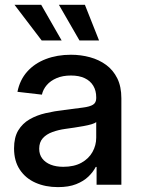

<svg xmlns="http://www.w3.org/2000/svg" viewBox="-20 -764 586 794"><path d="M219.7 9.8Q168 9.8 127 -8.3Q85.9 -26.4 62 -62.3Q38.1 -98.1 38.1 -150.4Q38.1 -195.8 55.4 -224.6Q72.8 -253.4 102.3 -270.5Q131.8 -287.6 168.9 -296.1Q206.1 -304.7 245.1 -309.1Q293.5 -315.4 322.5 -319.1Q351.6 -322.8 364.7 -331.1Q377.9 -339.4 377.9 -357.9V-361.8Q377.9 -389.2 365.7 -409.4Q353.5 -429.7 330.3 -440.7Q307.1 -451.7 273.4 -451.7Q239.3 -451.7 214.1 -440.9Q189 -430.2 173.6 -412.4Q158.2 -394.5 153.3 -372.6L52.2 -384.3Q62 -433.6 92.5 -467.8Q123 -502 169.7 -519.8Q216.3 -537.6 273.4 -537.6Q314.5 -537.6 352.1 -527.3Q389.6 -517.1 418.9 -495.6Q448.2 -474.1 465.1 -439.9Q481.9 -405.8 481.9 -357.4V0H379.4V-73.7H376Q365.2 -52.7 345.5 -33.7Q325.7 -14.6 294.9 -2.4Q264.2 9.8 219.7 9.8ZM241.7 -74.2Q286.6 -74.2 316.9 -91.1Q347.2 -107.9 362.5 -135.5Q377.9 -163.1 377.9 -194.8V-259.3Q372.6 -254.4 358.6 -250.2Q344.7 -246.1 325.9 -242.7Q307.1 -239.3 287.4 -236.3Q267.6 -233.4 250.5 -231Q221.7 -227.1 196.8 -218Q171.9 -209 157 -192.4Q142.1 -175.8 142.1 -148.9Q142.1 -125 154.8 -108.4Q167.5 -91.8 189.7 -83Q211.9 -74.2 241.7 -74.2ZM308.6 -596.7 223.6 -744.1H331.1L389.6 -596.7ZM152.3 -596.7 40 -744.1H150.4L234.9 -596.7Z"/></svg>

Font: Inter 24pt Medium
Style: Regular
Weight: 500
Designer: Rasmus Andersson
Foundry: rsms
Version: Version 4.001;git-66647c0bb